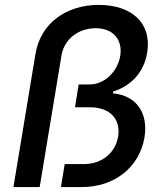

<svg xmlns="http://www.w3.org/2000/svg" viewBox="-20 -757 667 777"><path d="M123.6 -539.1 34.4 0H140.6L228.7 -532C239.3 -598 296.5 -642.8 367.2 -642.8C440.3 -642.8 476.9 -593.8 466.6 -530.5C456.3 -470.5 406.2 -415.1 341.3 -415.1H298.3L283.4 -322.8H344.8C425.8 -322.8 469.1 -274.1 458.1 -205.3C447.8 -138.8 392.8 -93 319.6 -93H241.8L226.6 0H311.4C442.8 0 544 -79.5 564.6 -200.3C581.7 -302.9 528.8 -371.1 436.8 -379.3L438.2 -386.7C508.9 -408.7 563.6 -463.4 576 -546.5C594.5 -667.6 508.2 -737.2 380 -737.2C247.5 -737.2 144.2 -662.6 123.6 -539.1Z"/></svg>

Font: Margiela Sans Medium
Style: Italic
Weight: 500
Italic angle: -9.39999°
Designer: Stefan Endress, Andreas Faust
Version: Version 1.100;FEAKit 1.0